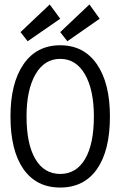

<svg xmlns="http://www.w3.org/2000/svg" viewBox="-20 -830 540 861"><path d="M27 -308Q27 -457 85.5 -542Q144 -627 250 -627Q356 -627 414.5 -542Q473 -457 473 -308Q473 -155 415 -72Q357 11 250 11Q143 11 85 -72Q27 -155 27 -308ZM401 -308Q401 -427 361 -496.5Q321 -566 250 -566Q179 -566 139 -496.5Q99 -427 99 -308Q99 -184 138.5 -117Q178 -50 250 -50Q322 -50 361.5 -117Q401 -184 401 -308ZM72 -686 203 -810 250 -746 104 -645ZM250 -686 381 -810 427 -746 282 -645Z"/></svg>

Font: Vazir Code FD
Style: Code-FD
Weight: 400
Foundry: DejaVu fonts team - Redesigned by Saber Rastikerdar
Version: Version 1.1.2